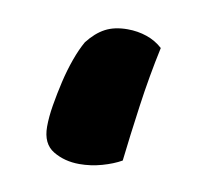

<svg xmlns="http://www.w3.org/2000/svg" viewBox="-42 -278 346 332"><g transform="rotate(10 130.5 -112.0)"><path d="M89 -199Q103 -217 119 -225.5Q135 -234 158 -234Q176 -234 192 -228.5Q208 -223 220 -212Q209 -161 201.5 -107Q194 -53 189 -9Q175 -1 155.5 4.5Q136 10 116 10Q90 10 70 -2Q50 -14 50 -44Q50 -61 53.5 -82Q57 -103 62 -124.5Q67 -146 74 -165.5Q81 -185 89 -199Z"/></g></svg>

Font: Baloo Bhaijaan
Style: Regular
Weight: 400
Designer: Devika Bhansali and Ek Type
Foundry: Ek Type
Version: Version 1.443;PS 1.000;hotconv 16.6.51;makeotf.lib2.5.65220;